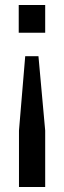

<svg xmlns="http://www.w3.org/2000/svg" viewBox="-20 -549 256 769"><path d="M134 -324 161 -26V200H56V-26L81 -324ZM161 -529V-418H55V-529Z"/></svg>

Font: Hubot Sans Condensed ExtraLight Medium
Style: Regular
Weight: 500
Version: Version 2.000